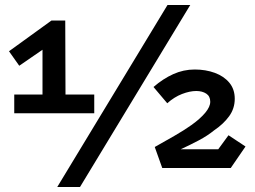

<svg xmlns="http://www.w3.org/2000/svg" viewBox="-20 -672 1020 768"><path d="M186 -590H241L242 -294H357V-219H37V-294H150V-473L57 -409L16 -467ZM650 -652H741L300 76H209ZM629 0 599 -84Q638 -106 676.5 -128Q715 -150 746 -172Q781 -197 801 -221Q821 -245 821 -265Q821 -287 805 -297.5Q789 -308 765 -308Q739 -308 708 -296Q677 -284 649 -259L594 -324Q632 -357 673 -375.5Q714 -394 759 -394Q803 -394 839.5 -380.5Q876 -367 897.5 -341Q919 -315 919 -277Q919 -238 896.5 -207Q874 -176 837 -151Q810 -129 775 -110.5Q740 -92 703 -75H853L894 -131L962 -86L903 0Z"/></svg>

Font: Podkova
Style: Bold
Weight: 700
Designer: Ilya Yudin
Foundry: Cyreal (www.cyreal.org)
Version: Version 2.102; ttfautohint (v1.8.1.43-b0c9)